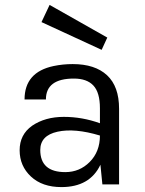

<svg xmlns="http://www.w3.org/2000/svg" viewBox="-20 -751 591 782"><path d="M387 -249V-310Q387 -374 360.5 -402.5Q334 -431 281 -431Q167 -431 167 -346H80Q80 -457 198 -482Q236 -490 276 -490Q367 -490 416 -444.5Q465 -399 465 -308V0H397L389 -80Q346 11 230 11Q152 11 106 -32Q60 -75 60 -139Q60 -203 111 -239Q164 -275 240 -275Q315 -275 387 -249ZM387 -199Q284 -230 214 -214.5Q144 -199 144 -140Q144 -50 246 -50Q304 -50 345 -91Q387 -133 387 -199ZM394 -548 149 -661 182 -731 417 -598Z"/></svg>

Font: Karla Neue
Style: Regular
Weight: 400
Designer: Jonathan Pinhorn
Foundry: PYRS Fontlab Ltd. / Made with FontLab
Version: Version 1.000;PS 001.001;hotconv 1.0.56